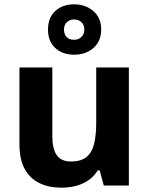

<svg xmlns="http://www.w3.org/2000/svg" viewBox="-20 -858 690 888"><path d="M576 -546V0H460L441 -70H432Q415 -42 388.5 -24Q362 -6 330.5 2Q299 10 264 10Q206 10 162.5 -11Q119 -32 94.5 -76Q70 -120 70 -190V-546H222V-228Q222 -170 242.5 -140.5Q263 -111 308 -111Q354 -111 379.5 -131.5Q405 -152 415 -192Q425 -232 425 -290V-546ZM323 -605Q269 -605 235.5 -636Q202 -667 202 -721Q202 -776 235.5 -807Q269 -838 323 -838Q375 -838 411.5 -807Q448 -776 448 -722Q448 -667 412 -636Q376 -605 323 -605ZM323 -674Q343 -674 356.5 -687Q370 -700 370 -721Q370 -743 356.5 -755.5Q343 -768 323 -768Q303 -768 289.5 -755.5Q276 -743 276 -721Q276 -700 288 -687Q300 -674 323 -674Z"/></svg>

Font: Noto Sans Khmer
Style: Bold
Weight: 700
Version: Version 2.003